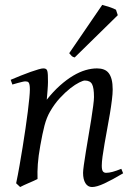

<svg xmlns="http://www.w3.org/2000/svg" viewBox="-20 -732 534 772"><path d="M475.1 -35.2Q430.7 -8.8 399.7 5.6Q368.7 20 350.1 20Q333 20 323.5 4.6Q314 -10.7 314 -37.1Q314 -45.9 317.1 -68.6Q320.3 -91.3 325.2 -121.6Q330.1 -151.9 335.9 -186Q341.8 -220.2 346.7 -251Q351.6 -281.7 354.7 -306.2Q357.9 -330.6 357.9 -341.8Q357.9 -378.9 350.1 -393.6Q342.3 -408.2 320.8 -408.2Q314.5 -408.2 298.6 -400.4Q282.7 -392.6 262.7 -377Q242.7 -361.3 220.9 -337.9Q199.2 -314.5 181.2 -283.2Q167.5 -259.8 158.9 -227.1Q150.4 -194.3 142.1 -147Q134.3 -103.5 132.1 -72.3Q129.9 -41 130.9 -12.2Q124.5 -8.8 115 -4.6Q105.5 -0.5 95.5 3.9Q85.4 8.3 76.2 12.5Q66.9 16.6 61 20L44.9 4.9Q51.8 -27.3 58.3 -64.9Q64.9 -102.5 71 -140.4Q77.1 -178.2 82.5 -215.1Q87.9 -252 91.8 -283Q95.7 -314 97.9 -337.4Q100.1 -360.8 100.1 -372.1Q100.1 -383.3 98.9 -389.9Q97.7 -396.5 95.5 -399.7Q93.3 -402.8 89.8 -403.8Q86.4 -404.8 82 -404.8Q77.6 -404.8 69.1 -402.8Q60.5 -400.9 51.8 -398.4Q41.5 -395.5 29.8 -392.1L22.9 -411.1Q43.5 -419.9 64.2 -428.2Q85 -436.5 103 -442.9Q121.1 -449.2 134.5 -453.1Q147.9 -457 153.8 -457Q160.6 -457 164.6 -454.8Q168.5 -452.6 170.2 -446.8Q171.9 -440.9 172.4 -430.2Q172.9 -419.4 172.9 -401.9Q172.9 -396.5 172.4 -387.2Q171.9 -377.9 171.1 -367.4Q170.4 -356.9 169.4 -346.9Q168.5 -336.9 168 -331.1Q194.3 -364.3 221.2 -388.2Q248 -412.1 273.9 -427.5Q299.8 -442.9 324 -450Q348.1 -457 370.1 -457Q385.3 -457 397.2 -452.6Q409.2 -448.2 417 -438.2Q424.8 -428.2 429 -411.9Q433.1 -395.5 433.1 -372.1Q433.1 -355 429.9 -329.6Q426.8 -304.2 421.9 -274.7Q417 -245.1 411.1 -213.9Q405.3 -182.6 400.4 -154.3Q395.5 -126 392.3 -102.8Q389.2 -79.6 389.2 -65.9Q389.2 -49.3 393.6 -43.2Q397.9 -37.1 406.7 -37.1Q418 -37.1 432.6 -41Q447.3 -44.9 467.8 -53.2ZM453.6 -670.9 280.3 -501Q272.5 -502.9 268.8 -506.3Q265.1 -509.8 258.3 -518.1L391.1 -712.4Q396 -710.9 403.6 -708.7Q411.1 -706.5 419.4 -703.9Q427.7 -701.2 435.1 -698.2Q442.4 -695.3 446.3 -692.9Z"/></svg>

Font: Gentium Plus
Style: Italic
Weight: 400
Italic angle: -8°
Designer: J. Victor Gaultney, Annie Olsen, Iska Routamaa
Foundry: SIL International
Version: Version 1.510